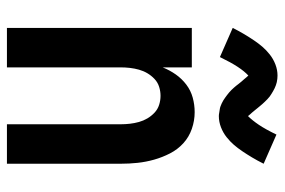

<svg xmlns="http://www.w3.org/2000/svg" viewBox="-150 -650 801 540"><g transform="rotate(90 250.0 -380.5)"><path d="M59 0V-520H170V-438Q178 -458 190 -475Q202 -492 218.5 -504.5Q235 -517 255 -522.5Q275 -528 296 -528Q320 -528 343 -520Q366 -512 383.5 -496Q401 -480 412 -458.5Q423 -437 429.5 -414Q436 -391 438.5 -367.5Q441 -344 441 -320V0H330V-320Q330 -333 328.5 -346Q327 -359 323.5 -371.5Q320 -384 313.5 -395Q307 -406 297.5 -415Q288 -424 275.5 -428Q263 -432 250 -432Q237 -432 224.5 -428Q212 -424 202.5 -415Q193 -406 186.5 -395Q180 -384 176.5 -371.5Q173 -359 171.5 -346Q170 -333 170 -320V0ZM307 -596Q303 -596 298 -597Q293 -598 288.5 -598.5Q284 -599 280 -600.5Q276 -602 271.5 -604Q267 -606 263 -608.5Q259 -611 255.5 -613.5Q252 -616 248 -619Q244 -622 240.5 -625Q237 -628 233.5 -631.5Q230 -635 227 -638.5Q224 -642 221.5 -645Q219 -648 216.5 -651.5Q214 -655 210 -659.5Q206 -664 203 -667.5Q200 -671 198 -673.5Q196 -676 193 -679Q181 -668 168.5 -649Q156 -630 141 -599L59 -635Q68 -653 77 -668Q86 -683 94.5 -695.5Q103 -708 112 -718.5Q121 -729 133.5 -739Q146 -749 161.5 -755Q177 -761 193 -761Q197 -761 202 -760.5Q207 -760 211.5 -759Q216 -758 220 -756.5Q224 -755 228.5 -753Q233 -751 237 -748.5Q241 -746 244.5 -744Q248 -742 252 -739Q256 -736 259.5 -732.5Q263 -729 266.5 -725.5Q270 -722 273 -718.5Q276 -715 278.5 -712Q281 -709 283.5 -706Q286 -703 290 -698Q294 -693 297 -689.5Q300 -686 302 -684Q304 -682 307 -678Q319 -690 331.5 -708.5Q344 -727 359 -758L441 -722Q432 -704 423 -689Q414 -674 405.5 -661.5Q397 -649 388 -638.5Q379 -628 366.5 -618Q354 -608 338.5 -602Q323 -596 307 -596Z"/></g></svg>

Font: Zed Mono
Style: Bold
Weight: 700
Monospace: yes
Designer: Belleve Invis
Foundry: Belleve Invis
Version: Version 1.0.0; ttfautohint (v1.8.4)